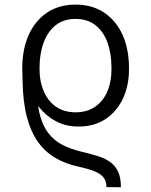

<svg xmlns="http://www.w3.org/2000/svg" viewBox="-20 -573 648 825"><path d="M499.5 231.4 437.5 231Q437.5 204.6 424.1 188.5Q410.6 172.4 383.5 161.9Q356.4 151.4 314.9 142.6Q261.7 130.9 218.3 105.7Q174.8 80.6 143.8 37.6Q112.8 -5.4 95.7 -69.8Q78.6 -134.3 77.1 -223.6L75.7 -277.8L138.2 -272.5L139.2 -223.1Q136.7 -143.1 148.9 -89.6Q161.1 -36.1 186.3 -2.9Q211.4 30.3 247.6 49.1Q283.7 67.9 329.1 78.6Q366.2 87.4 397.2 96.7Q428.2 106 451.2 121.6Q474.1 137.2 486.8 163.3Q499.5 189.5 499.5 231.4ZM317.4 -29.3Q262.7 -29.3 220.2 -52Q177.7 -74.7 147.5 -113.3Q117.2 -151.9 99.6 -198.7Q94.7 -212.4 89.4 -224.6Q84 -236.8 80.1 -248.5Q76.2 -260.3 75.7 -272.9V-280.3Q75.7 -361.3 103.3 -422.9Q130.9 -484.4 182.1 -518.8Q233.4 -553.2 304.7 -553.2Q376 -553.2 427.5 -518.8Q479 -484.4 506.6 -423.1Q534.2 -361.8 534.2 -281.2V-273.9Q534.2 -204.6 508.1 -149.2Q481.9 -93.8 433.6 -61.5Q385.3 -29.3 317.4 -29.3ZM304.7 -90.3Q356 -90.8 390.4 -115.5Q424.8 -140.1 441.9 -181.6Q459 -223.1 459 -273.9V-281.2Q459 -342.3 441.9 -389.9Q424.8 -437.5 390.4 -464.6Q356 -491.7 304.7 -491.7Q253.4 -491.7 219.2 -464.6Q185.1 -437.5 167.5 -389.9Q149.9 -342.3 149.9 -281.2V-273.9Q149.9 -223.6 167.5 -181.9Q185.1 -140.1 219.2 -115.5Q253.4 -90.8 304.7 -90.3Z"/></svg>

Font: Inter 17pt Light
Style: Regular
Weight: 300
Version: Version 4.001;git-66647c0bb